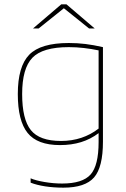

<svg xmlns="http://www.w3.org/2000/svg" viewBox="-20 -702 579 884"><path d="M272 162Q227 162 188 156Q149 150 121 139V119Q144 129 185 136Q226 143 266 143Q360 143 397 101.5Q434 60 434 -48V-89Q397 -61 353 -47.5Q309 -34 256 -34Q152 -34 107 -90Q62 -146 62 -269Q62 -396 114.5 -450Q167 -504 297 -504Q336 -504 373 -499.5Q410 -495 454 -485V-50Q454 68 413 115Q372 162 272 162ZM261 -53Q311 -53 354.5 -67.5Q398 -82 434 -110V-470Q401 -477 366 -481Q331 -485 297 -485Q176 -485 129 -436Q82 -387 82 -269Q82 -153 122 -103Q162 -53 261 -53ZM416 -571H390L274 -664L158 -571H132L262 -682H286Z"/></svg>

Font: Blinker Thin
Style: Regular
Weight: 100
Designer: Juergen Huber
Foundry: supertype
Version: Version 1.017;hotconv 1.0.117;makeotfexe 2.5.65602